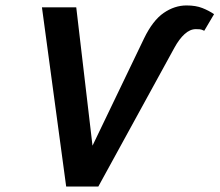

<svg xmlns="http://www.w3.org/2000/svg" viewBox="-20 -685 806 705"><path d="M223 0 134 -658H260L334 -28H261L509 -544Q541 -610 581 -637.5Q621 -665 665 -665Q699 -665 723 -655.5Q747 -646 766 -633L730 -572Q720 -577 713.5 -577.5Q707 -578 699 -578Q678 -578 658 -560Q638 -542 620 -509L341 0Z"/></svg>

Font: Ysabeau
Style: Bold Italic
Weight: 700
Italic angle: -12°
Designer: Christian Thalmann (Catharsis Fonts)
Version: Version 2.002